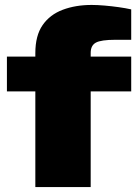

<svg xmlns="http://www.w3.org/2000/svg" viewBox="-20 -757 566 777"><path d="M123 0V-387H8V-528H123V-542Q123 -613 152.5 -655.5Q182 -698 234 -717.5Q286 -737 351 -737Q374 -737 403 -734.5Q432 -732 460.5 -728Q489 -724 511 -719V-596H447Q389 -596 368 -584.5Q347 -573 347 -543V-528H511V-387H347V0Z"/></svg>

Font: Archivo Expanded Black
Style: Regular
Weight: 900
Width: 7
Designer: Hector Gatti
Foundry: Omnibus-Type
Version: Version 2.001